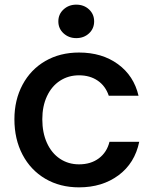

<svg xmlns="http://www.w3.org/2000/svg" viewBox="-20 -795 654 826"><path d="M42 -282Q42 -365 77 -430.5Q112 -496 175 -532.5Q238 -569 320 -569Q419 -569 487.5 -519Q556 -469 576 -383H448Q434 -425 400.5 -448Q367 -471 320 -471Q274 -471 238 -447.5Q202 -424 182 -381Q162 -338 162 -282Q162 -224 182 -180Q202 -136 238 -112Q274 -88 320 -88Q371 -88 405.5 -114Q440 -140 451 -185H579Q560 -93 490 -41Q420 11 320 11Q238 11 175 -26Q112 -63 77 -129.5Q42 -196 42 -282ZM231 -703Q231 -734 253.5 -754.5Q276 -775 308 -775Q341 -775 363 -754.5Q385 -734 385 -703Q385 -672 363 -651.5Q341 -631 308 -631Q276 -631 253.5 -651.5Q231 -672 231 -703Z"/></svg>

Font: Open Sauce One SemiBold
Style: Regular
Weight: 600
Designer: Alfredo Marco Pradil
Foundry: Creative Sauce Fz LLC
Version: Version 1.477